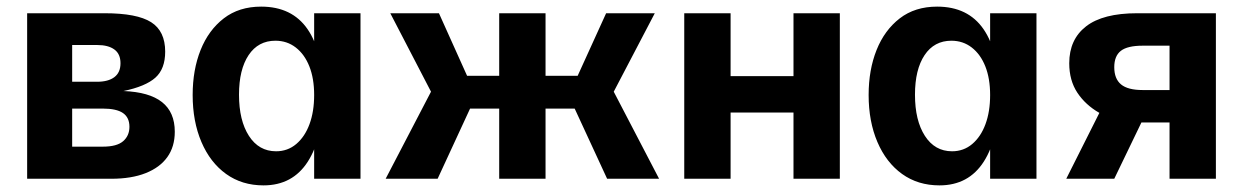

<svg xmlns="http://www.w3.org/2000/svg" viewBox="-20 -540 3754 580"><path d="M62 -500H296Q394 -500 436.5 -473Q479 -446 479 -384Q479 -332 449.5 -305.5Q420 -279 353 -265Q431 -262 469.5 -231.5Q508 -201 508 -142Q508 -97 485.5 -65.5Q463 -34 420 -17Q377 0 316 0H62ZM273 -293Q307 -293 325.5 -307Q344 -321 344 -349Q344 -377 325.5 -390.5Q307 -404 274 -404H198V-293ZM291 -97Q333 -97 352 -113.5Q371 -130 371 -157Q371 -185 351.5 -198.5Q332 -212 290 -212H198V-97Z M776 20Q711 20 663 -14.5Q615 -49 588.5 -111Q562 -173 562 -253Q562 -329 586 -389Q610 -449 656 -484.5Q702 -520 769 -520Q862 -520 909 -452Q956 -384 956 -253Q956 -124 910 -52Q864 20 776 20ZM814 -83Q849 -83 875 -105Q901 -127 915 -165Q929 -203 929 -253Q929 -303 914.5 -339.5Q900 -376 873.5 -396.5Q847 -417 812 -417Q760 -417 731 -373.5Q702 -330 702 -254Q702 -176 732 -129.5Q762 -83 814 -83ZM929 0V-500H1069V0Z M1814 0 1716 -212H1528L1527 -311H1725L1811 -500H1958L1834 -263L1971 0ZM1145 0 1282 -263 1159 -500H1306L1391 -311H1587L1586 -212H1400L1302 0ZM1488 0V-500H1628V0Z M2047 -500H2187V-310H2377V-500H2517V0H2377V-200H2187V0H2047Z M2818 20Q2753 20 2705 -14.5Q2657 -49 2630.5 -111Q2604 -173 2604 -253Q2604 -329 2628 -389Q2652 -449 2698 -484.5Q2744 -520 2811 -520Q2904 -520 2951 -452Q2998 -384 2998 -253Q2998 -124 2952 -52Q2906 20 2818 20ZM2856 -83Q2891 -83 2917 -105Q2943 -127 2957 -165Q2971 -203 2971 -253Q2971 -303 2956.5 -339.5Q2942 -376 2915.5 -396.5Q2889 -417 2854 -417Q2802 -417 2773 -373.5Q2744 -330 2744 -254Q2744 -176 2774 -129.5Q2804 -83 2856 -83ZM2971 0V-500H3111V0Z M3301 -199Q3259 -223 3234.5 -260Q3210 -297 3210 -349Q3210 -421 3261 -460.5Q3312 -500 3415 -500H3653V0H3513V-170H3428L3346 0H3201ZM3513 -402H3432Q3386 -402 3366 -386.5Q3346 -371 3346 -337Q3346 -302 3366.5 -285Q3387 -268 3432 -268H3513Z"/></svg>

Font: Moderustic SemiBold
Style: Regular
Weight: 600
Designer: Tural Alisoy
Foundry: TAFT Foundry
Version: Version 2.120